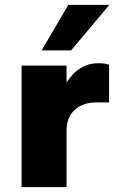

<svg xmlns="http://www.w3.org/2000/svg" viewBox="-20 -770 470 790"><path d="M430 -750 272.5 -562.5H151.2L261.2 -750ZM253.8 -430Q303.8 -510 386.2 -510Q410 -510 428.8 -503.8V-348.8H378.8Q321.2 -348.8 287.5 -318.1Q253.8 -287.5 253.8 -230V0H68.8V-500H253.8Z"/></svg>

Font: Now Alt Black
Style: Regular
Weight: 900
Designer: Alfredo Marco Pradil
Foundry: Alfredo Marco Pradil
Version: Version 1.002;PS 001.002;hotconv 1.0.88;makeotf.lib2.5.64775